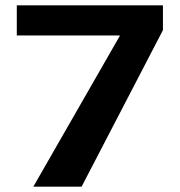

<svg xmlns="http://www.w3.org/2000/svg" viewBox="-20 -700 675 720"><path d="M429 -565V-567H43V-680H591V-587L286 0H105Z"/></svg>

Font: Martel Sans ExtraBold
Style: Regular
Weight: 800
Designer: Dan Reynolds and Mathieu Réguer
Foundry: Dan Reynolds and Mathieu Réguer
Version: Version 1.002; ttfautohint (v1.1) -l 5 -r 5 -G 72 -x 0 -D la